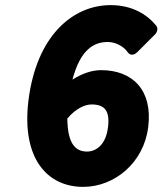

<svg xmlns="http://www.w3.org/2000/svg" viewBox="-20 -693 635 750"><path d="M320 -101C277 -101 244 -128 243 -230C278 -271 313 -285 338 -285C387 -285 410 -262 402 -197C394 -128 356 -101 320 -101ZM586 -559C595 -568 598 -584 590 -593C554 -637 496 -673 412 -673C265 -673 122 -554 91 -299C64 -76 163 37 305 37C427 37 542 -57 559 -197C577 -342 497 -419 375 -419C339 -419 301 -406 263 -382C294 -499 346 -529 401 -529C431 -529 463 -512 478 -490C492 -470 510 -483 516 -489Z"/></svg>

Font: Falling Sky
Style: BlkObl
Weight: 900
Designer: Paul D. Hunt
Foundry: Adobe Systems Incorporated
Version: Version 1.02